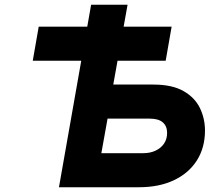

<svg xmlns="http://www.w3.org/2000/svg" viewBox="-20 -786 880 806"><path d="M117.5 -531 142.5 -674H700.5L675.5 -531ZM227.5 0 362.5 -766H515.5L455.5 -431H623.5Q702.5 -431 750.2 -403.8Q798 -376.5 819.2 -332.5Q840.5 -288.5 840.5 -238Q840.5 -166.5 806.8 -113Q773 -59.5 710.8 -29.8Q648.5 0 563.5 0ZM405.5 -143H581.5Q611 -143 633.5 -153.8Q656 -164.5 668.8 -183.5Q681.5 -202.5 681.5 -228Q681.5 -256.5 663.5 -272.2Q645.5 -288 608.5 -288H431.5Z"/></svg>

Font: Overpass Black
Style: Italic
Weight: 900
Italic angle: -10°
Designer: Delve Withrington, Dave Bailey, Thomas Jockin
Foundry: Delve Fonts LLC
Version: Version 4.000